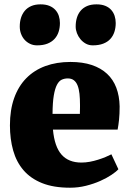

<svg xmlns="http://www.w3.org/2000/svg" viewBox="-20 -856 599 887"><path d="M408.2 -646.5Q390.6 -646.5 376.2 -654.5Q361.8 -662.6 351.6 -675Q341.3 -687.5 335.4 -702.9Q329.6 -718.3 329.6 -733.4Q329.6 -755.4 335.2 -773.9Q340.8 -792.5 352.5 -806.4Q364.3 -820.3 382.3 -828.1Q400.4 -835.9 425.3 -835.9H425.8Q449.2 -835.9 466.1 -829.1Q482.9 -822.3 493.7 -810.3Q504.4 -798.3 509.5 -782.7Q514.6 -767.1 514.6 -749.5Q514.6 -727.5 508.5 -708.7Q502.4 -689.9 489.7 -676Q477.1 -662.1 456.8 -654.3Q436.5 -646.5 408.7 -646.5ZM150.9 -646.5Q133.3 -646.5 118.7 -653.6Q104 -660.6 93.5 -672.4Q83 -684.1 77.1 -700Q71.3 -715.8 71.3 -733.4Q71.3 -755.4 77.1 -773.9Q83 -792.5 94.7 -806.4Q106.4 -820.3 124.5 -828.1Q142.6 -835.9 167 -835.9H167.5Q190.9 -835.9 207.8 -829.1Q224.6 -822.3 235.6 -810.3Q246.6 -798.3 251.7 -782.7Q256.8 -767.1 256.8 -749.5Q256.8 -727.5 250.7 -708.7Q244.6 -689.9 231.7 -676Q218.8 -662.1 199 -654.3Q179.2 -646.5 151.4 -646.5ZM25.9 -276.9Q25.9 -348.1 45.4 -402.8Q64.9 -457.5 101.3 -494.6Q137.7 -531.7 189.5 -550.8Q241.2 -569.8 305.7 -569.8Q361.8 -569.8 404.1 -555.7Q446.3 -541.5 474.6 -515.1Q502.9 -488.8 517.3 -450.7Q531.7 -412.6 532.7 -364.7Q532.7 -329.1 530 -303.5Q527.3 -277.8 523.4 -257.3H224.6Q231.9 -178.2 264.4 -141.6Q296.9 -105 356 -105Q375 -105 394.8 -108.6Q414.6 -112.3 433.1 -118.2Q451.7 -124 467.5 -130.6Q483.4 -137.2 494.6 -143.1L526.9 -74.2Q516.6 -62.5 494.6 -47.9Q472.7 -33.2 442.9 -20Q413.1 -6.8 377.4 2.2Q341.8 11.2 303.7 11.2Q227.5 11.2 174.6 -10Q121.6 -31.2 88.6 -69.6Q55.7 -107.9 40.8 -160.9Q25.9 -213.9 25.9 -276.9ZM349.1 -330.1Q349.1 -333.5 349.1 -339.1Q349.1 -344.7 349.4 -350.6Q349.6 -356.4 349.6 -362.1Q349.6 -367.7 349.6 -371.1Q349.6 -399.9 347.2 -422.6Q344.7 -445.3 338.4 -461.2Q332 -477.1 321 -485.4Q310.1 -493.7 293.5 -493.7Q277.8 -493.7 265.1 -487.8Q252.4 -481.9 243.2 -464.4Q233.9 -446.8 228.5 -414.8Q223.1 -382.8 222.7 -330.1Z"/></svg>

Font: Merriweather UltraBold
Style: Regular
Weight: 900
Designer: Eben Sorkin ( sorkintype@gmail.com )
Foundry: Eben Sorkin
Version: Version 1.570; ttfautohint (v1.3) -l 8 -r 32 -G 0 -x 0 -H 60